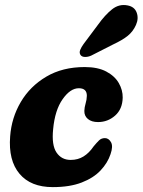

<svg xmlns="http://www.w3.org/2000/svg" viewBox="-20 -735 569 766"><path d="M294.5 -383Q260.5 -383 229.8 -339.2Q199 -295.5 192 -219.5Q185.5 -156 205.5 -126.5Q225.5 -97 262 -97Q291 -97 313.2 -110.8Q335.5 -124.5 353.5 -151Q365.5 -165.5 375 -174.8Q384.5 -184 398.5 -184Q413.5 -184 422.8 -167.8Q432 -151.5 421 -120Q409.5 -85 381.2 -55Q353 -25 305.8 -6.8Q258.5 11.5 190.5 11.5Q102.5 11.5 57.8 -41.8Q13 -95 20.5 -191Q26 -265.5 63 -328.2Q100 -391 164.8 -429.2Q229.5 -467.5 318 -467.5Q370.5 -467.5 404.2 -449.5Q438 -431.5 454 -403.5Q470 -375.5 469.5 -345.5Q468.5 -299.5 439.2 -273.8Q410 -248 371 -248Q345.5 -248 330.8 -260.2Q316 -272.5 316.5 -292.5Q317 -307.5 321.5 -322Q326 -336.5 326.5 -353Q326.5 -383 294.5 -383ZM371.5 -637Q399 -675.5 427 -697.8Q455 -720 488.5 -713.5Q516.5 -708.5 525.2 -685Q534 -661.5 522.5 -635.5Q511 -609.5 489.8 -592.2Q468.5 -575 430 -557L343.5 -513Q331 -507.5 318.8 -507.8Q306.5 -508 301 -516Q295.5 -525 300 -536Q304.5 -547 313.5 -559.5Z"/></svg>

Font: Fraunces 72pt S100
Style: Bold Italic
Weight: 700
Italic angle: -16°
Version: Version 1.000; ttfautohint (v1.8.3)